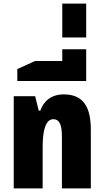

<svg xmlns="http://www.w3.org/2000/svg" viewBox="-20 -1056 581 1076"><path d="M57 0H219V-231C219 -340 241 -388 279 -388C310 -388 327 -362 327 -294V0H489V-329C489 -462 443 -527 337 -527C264 -527 223 -486 206 -436H197L177 -517H57Z M77 -602H463V-780H329V-714H176L77 -669Z M329 -846H463V-1036H329Z"/></svg>

Font: Noto Sans Thai UI ExtCond Blk
Style: Regular
Weight: 900
Width: 2
Designer: Monotype Design Team
Foundry: Monotype Imaging Inc.
Version: Version 2.000